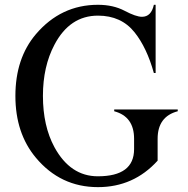

<svg xmlns="http://www.w3.org/2000/svg" viewBox="-20 -767 782 797"><path d="M386.7 9.8Q231 9.8 128.9 -112.3Q43.9 -213.9 43.9 -368.7Q43.9 -524.9 128.9 -625Q232.9 -747.1 386.7 -747.1Q450.2 -747.1 497.3 -722.2Q544.4 -697.3 569.3 -697.3Q607.9 -697.3 618.7 -747.1H626V-463.9H618.7Q589.4 -569.3 538.6 -632.8Q483.4 -702.1 386.7 -702.1Q269.5 -702.1 206.1 -581.5Q158.2 -491.2 158.2 -369.1Q158.2 -244.1 206.1 -155.8Q272 -35.2 386.2 -35.2Q536.6 -35.2 536.6 -147.9V-190.9Q536.6 -283.2 454.1 -305.2V-312.5H717.8V-305.2Q634.3 -283.2 634.3 -190.9V-100.1Q534.7 9.8 386.7 9.8Z"/></svg>

Font: Modern Antiqua
Style: Book
Weight: 400
Designer: Wojciech Kalinowski "wmk69" (wmk69@o2.pl)
Foundry: Wojciech Kalinowski "wmk69" (wmk69@o2.pl)
Version: Version 3.1.0; 2021-05-28